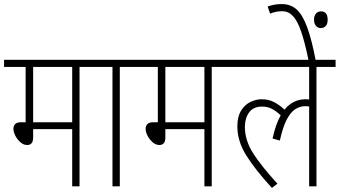

<svg xmlns="http://www.w3.org/2000/svg" viewBox="-20 -916 1670 944"><path d="M371 -587V0H335V-281H143V-242Q143 -220 135 -211.5Q127 -203 114 -203Q96 -203 80.5 -216.5Q65 -230 55.5 -248.5Q46 -267 46 -283Q46 -297 54.5 -306Q63 -315 85 -315H106V-587H0V-622H465V-587ZM335 -587H143V-315H335Z M569 -587V0H533V-587H452V-622H663V-587Z M1021 -587V0H985V-281H793V-242Q793 -220 785 -211.5Q777 -203 764 -203Q746 -203 730.5 -216.5Q715 -230 705.5 -248.5Q696 -267 696 -283Q696 -297 704.5 -306Q713 -315 735 -315H756V-587H650V-622H1115V-587ZM985 -587H793V-315H985Z M1102 -587V-622H1630V-587H1536V0H1500V-392Q1492 -394 1482 -394Q1456 -394 1433 -380Q1410 -366 1390.5 -329.5Q1371 -293 1356 -225L1320 -235Q1335 -304 1360 -349Q1338 -370 1316.5 -381Q1295 -392 1268 -392Q1226 -392 1205 -363.5Q1184 -335 1184 -292Q1184 -226 1224.5 -162.5Q1265 -99 1344 -13L1317 8Q1237 -79 1192 -150Q1147 -221 1147 -294Q1147 -342 1165 -371.5Q1183 -401 1211 -414.5Q1239 -428 1266 -428Q1301 -428 1327.5 -414Q1354 -400 1379 -377Q1420 -428 1483 -428Q1491 -428 1500 -427V-587Z M1498 -615Q1479 -708 1460.5 -761.5Q1442 -815 1419.5 -838Q1397 -861 1367 -861Q1350 -861 1335 -857.5Q1320 -854 1308 -849L1296 -884Q1310 -889 1326.5 -892.5Q1343 -896 1365 -896Q1409 -896 1438.5 -869.5Q1468 -843 1490.5 -781.5Q1513 -720 1533 -615ZM1524 -819Q1524 -839 1533.5 -849.5Q1543 -860 1558 -860Q1591 -860 1591 -819Q1591 -798 1581.5 -788Q1572 -778 1557 -778Q1544 -778 1534 -788.5Q1524 -799 1524 -819Z"/></svg>

Font: Noto Sans Condensed ExtraLight
Style: Italic
Weight: 200
Width: 3
Italic angle: -12°
Designer: Monotype Design Team
Foundry: Monotype Imaging Inc.
Version: Version 2.013; ttfautohint (v1.8.4.7-5d5b)